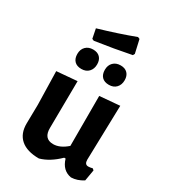

<svg xmlns="http://www.w3.org/2000/svg" viewBox="-205 -943 932 1052"><g transform="rotate(30 261.0 -417.0)"><path d="M351 -842 363 -837 382 -753 376 -742Q273 -721 151 -703L139 -708L127 -768Q250 -804 351 -842ZM347 -660Q375 -660 390.5 -644Q406 -628 406 -600Q406 -571 389 -553Q372 -535 343 -535Q314 -535 298.5 -551Q283 -567 283 -596Q283 -625 300.5 -642.5Q318 -660 347 -660ZM173 -660Q201 -660 216.5 -644Q232 -628 232 -600Q232 -571 215 -553Q198 -535 169 -535Q140 -535 124.5 -551Q109 -567 109 -596Q109 -625 126.5 -642.5Q144 -660 173 -660ZM213 6Q137 6 97.5 -28.5Q58 -63 59 -128L61 -246L56 -456L185 -467L182 -172Q180 -101 241 -101Q284 -101 328 -140V-456L455 -467L446 -121Q446 -91 469 -91Q480 -91 496 -95L505 -87L493 -17Q456 7 417 8Q359 -2 340 -67H331Q274 -11 213 6Z"/></g></svg>

Font: Alegreya Sans SC
Style: Bold
Weight: 700
Designer: Juan Pablo del Peral
Foundry: Huerta Tipografica
Version: Version 2.007